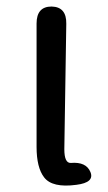

<svg xmlns="http://www.w3.org/2000/svg" viewBox="-20 -563 332 588"><path d="M115 -20Q92 -50 92 -113V-491Q92 -543 138 -543Q184 -542 183 -490L177 -106Q177 -63 197 -64Q244 -68 257 -36Q270 -4 214 3Q140 13 115 -20Z"/></svg>

Font: Resource Han Rounded CN
Style: Regular
Weight: 400
Designer: Cyano Hao (round all glyphs); Ryoko NISHIZUKA  (kana, bopomofo & ideographs); Paul D. Hunt (Latin, Greek & Cyrillic); Sa
Foundry: Cyano Hao
Version: 0.990